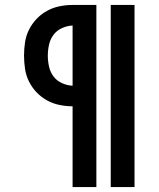

<svg xmlns="http://www.w3.org/2000/svg" viewBox="-20 -755 640 775"><path d="M427 0V-735H523V0ZM273 0V-326Q246 -326 219.5 -331.5Q193 -337 169.5 -350Q146 -363 127.5 -382.5Q109 -402 97 -426Q85 -450 81 -477Q77 -504 77 -531Q77 -557 81 -584Q85 -611 97 -635Q109 -659 127.5 -678.5Q146 -698 169.5 -711Q193 -724 219.5 -729.5Q246 -735 273 -735H369V0ZM273 -409V-652Q251 -651 230 -641.5Q209 -632 196 -614.5Q183 -597 178 -575Q173 -553 173 -530Q173 -508 178 -486Q183 -464 196 -446.5Q209 -429 230 -419.5Q251 -410 273 -409Z"/></svg>

Font: Zed Mono Semibold Extended
Style: Regular
Weight: 600
Width: 7
Monospace: yes
Designer: Belleve Invis
Foundry: Belleve Invis
Version: Version 1.0.0; ttfautohint (v1.8.4)